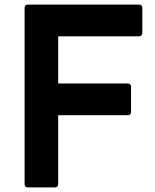

<svg xmlns="http://www.w3.org/2000/svg" viewBox="-20 -778 676 835"><path d="M101 37H219C227 37 233 32 233 23V-277H536C545 -277 550 -282 550 -291V-401C550 -409 545 -415 536 -415H233V-620H585C593 -620 599 -626 599 -634V-744C599 -753 593 -758 585 -758H101C92 -758 87 -753 87 -744V23C87 32 92 37 101 37Z"/></svg>

Font: LINE Seed JP App_OTF Bold
Style: Regular
Weight: 700
Designer: LINE & Fontrix & Fontworks
Version: Version 1.009